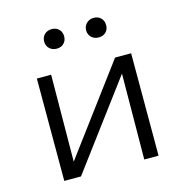

<svg xmlns="http://www.w3.org/2000/svg" viewBox="-99 -751 810 844"><g transform="rotate(-15 305.5 -329.5)"><path d="M164 -614Q164 -634 177 -646.5Q190 -659 210 -659Q230 -659 242.5 -646.5Q255 -634 255 -614Q255 -595 242.5 -582.5Q230 -570 210 -570Q190 -570 177 -582.5Q164 -595 164 -614ZM355 -614Q355 -633 368 -646Q381 -659 401 -659Q421 -659 433.5 -646.5Q446 -634 446 -614Q446 -594 433.5 -582Q421 -570 401 -570Q381 -570 368 -582.5Q355 -595 355 -614ZM520 0H455L458 -390L167 0H91V-466H156L153 -71L447 -466H520Z"/></g></svg>

Font: Ysabeau SC
Style: Regular
Weight: 400
Designer: Christian Thalmann (Catharsis Fonts)
Version: Version 0.003